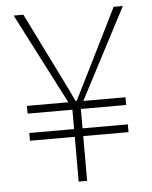

<svg xmlns="http://www.w3.org/2000/svg" viewBox="-51 -747 624 790"><g transform="rotate(-5 260.5 -352.0)"><path d="M242 0V-185H57V-217H242V-297H57V-329H228L35 -704H75L184 -484Q202 -447 220.5 -410Q239 -373 258 -332H263Q284 -373 302 -410Q320 -447 339 -484L448 -704H486L290 -329H464V-297H277V-217H464V-185H277V0Z"/></g></svg>

Font: Noto Sans HK Thin
Style: Regular
Weight: 100
Designer: Ryoko NISHIZUKA 西塚涼子 (kana, bopomofo & ideographs); Paul D. Hunt (Latin, Greek & Cyrillic); Sandoll Communications 산돌커뮤니
Foundry: Adobe
Version: Version 2.004-H2;hotconv 1.0.118;makeotfexe 2.5.65603